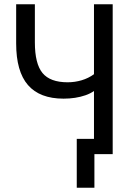

<svg xmlns="http://www.w3.org/2000/svg" viewBox="-20 -725 631 903"><path d="M424 158H341V-72H471V0H424ZM422 0V-297Q405 -285 382 -277Q359 -269 333 -265Q307 -261 279 -261Q167 -261 111.5 -325Q56 -389 56 -521V-705H144V-526Q144 -425 180 -381.5Q216 -338 298 -338Q332 -338 364 -347.5Q396 -357 422 -376V-705H510V0Z"/></svg>

Font: Nunito Sans 10pt Condensed Medium
Style: Regular
Weight: 500
Width: 3
Designer: Vernon Adams
Foundry: Vernon Adams
Version: Version 3.101;gftools[0.9.27]